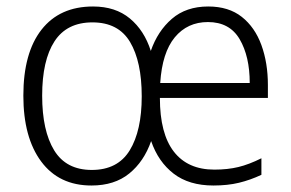

<svg xmlns="http://www.w3.org/2000/svg" viewBox="-20 -562 898 592"><path d="M622 -542Q685 -542 725.5 -510Q766 -478 786 -423Q806 -368 806 -300V-260H473Q473 -150 516 -94.5Q559 -39 641 -39Q682 -39 715 -47Q748 -55 786 -74V-23Q752 -7 717 1.5Q682 10 638 10Q563 10 515.5 -26.5Q468 -63 446 -127Q424 -64 378.5 -27Q333 10 262 10Q162 10 107 -64Q52 -138 52 -267Q52 -399 108 -470.5Q164 -542 267 -542Q336 -542 380.5 -505Q425 -468 445 -405Q466 -466 510 -504Q554 -542 622 -542ZM621 -494Q558 -494 519 -447Q480 -400 474 -306H750Q750 -388 719 -441Q688 -494 621 -494ZM265 -493Q186 -493 148 -434.5Q110 -376 110 -267Q110 -159 147 -98.5Q184 -38 263 -38Q343 -38 380 -98.5Q417 -159 417 -265Q417 -372 381 -432.5Q345 -493 265 -493Z"/></svg>

Font: Noto Sans Tamil SemiCondensed Light
Style: Regular
Weight: 300
Width: 4
Designer: Jelle Bosma - Monotype Design Team
Foundry: Monotype Imaging Inc.
Version: Version 2.004; ttfautohint (v1.8.4.7-5d5b)